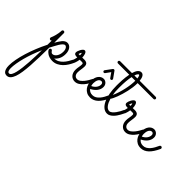

<svg xmlns="http://www.w3.org/2000/svg" viewBox="-229 -1108 2127 2127"><g transform="rotate(45 834.5 -44.5)"><path d="M269 -136.2Q269 -91.3 252.9 -59.6Q236.8 -27.8 213.4 -11.2H215.3Q244.1 -11.2 267.8 -24.2Q291.5 -37.1 310.5 -57.4Q329.6 -77.6 344.7 -102.5Q359.9 -127.4 371.6 -150.9Q374 -156.2 378.7 -159.2Q383.3 -162.1 388.7 -162.1Q397 -162.1 401.9 -156.2Q406.7 -150.4 406.7 -143.6Q406.7 -139.6 405.3 -136.2Q392.6 -107.9 375 -79.3Q357.4 -50.8 334 -27.8Q310.5 -4.9 281.2 9.5Q252 23.9 216.3 23.9Q190.4 23.9 166 15.9Q141.6 7.8 123 -9.3Q116.2 -14.6 111.3 -20.8Q106.4 -26.9 103.5 -32.2Q102.5 -33.2 102.5 -34.2Q99.6 -38.6 99.6 -43.5Q99.6 -49.8 104 -55.2Q104.5 -56.2 105 -56.4Q105.5 -56.6 106 -57.1Q110.8 -61.5 116.7 -62H118.2Q120.6 -62 121.6 -61.5Q122.1 -61.5 122.3 -61.3Q122.6 -61 123 -61Q124.5 -61 126.5 -60.1Q127 -59.6 127.4 -59.6Q131.8 -56.6 134.8 -52.2Q138.2 -46.4 142.6 -41.5Q146.5 -37.6 151.9 -34.4Q157.2 -31.2 164.1 -31.2Q176.3 -31.2 188.5 -38.6Q200.7 -45.9 210.4 -59.6Q220.2 -73.2 226.3 -92.8Q232.4 -112.3 232.4 -136.2Q232.4 -153.8 228.8 -166.3Q225.1 -178.7 219.5 -186.5Q213.9 -194.3 207.5 -198Q201.2 -201.7 195.3 -201.7Q182.1 -201.7 168.7 -188Q155.3 -174.3 142.1 -153.3Q128.9 -132.3 116 -106.9Q103 -81.5 89.8 -57.6Q88.9 21.5 87.2 93.3Q85.4 165 81.3 226.6Q77.1 288.1 69.8 337.9Q62.5 387.7 49.8 423.1Q37.1 458.5 18.6 477.5Q0 496.6 -26.9 496.6Q-35.2 496.6 -45.9 493.2Q-56.6 489.7 -65.9 479.2Q-75.2 468.8 -81.5 449.2Q-87.9 429.7 -87.9 397Q-87.9 355.5 -77.6 300.8Q-67.4 246.1 -48.6 184.8Q-29.8 123.5 -3.9 59.1Q22 -5.4 53.2 -66.4Q53.2 -83.5 53.5 -100.1Q53.7 -116.7 53.7 -132.3Q47.4 -125 38.6 -125Q30.3 -125 25.4 -130.9Q20.5 -136.7 20.5 -143.6Q20.5 -147 22 -150.9Q33.7 -177.7 40 -201.9Q46.4 -226.1 49.6 -244.4Q52.7 -262.7 53.2 -273.4Q53.7 -284.2 53.7 -284.7Q53.7 -292 59.1 -297.4Q64.5 -302.7 72.3 -302.7Q79.6 -302.7 85 -297.6Q90.3 -292.5 90.3 -284.7V-134.8Q101.6 -153.8 112.8 -172.4Q124 -190.9 136.5 -205.6Q148.9 -220.2 163.3 -229.2Q177.7 -238.3 195.3 -238.3Q211.9 -238.3 225.6 -230.5Q239.3 -222.7 249 -209Q258.8 -195.3 263.9 -176.5Q269 -157.7 269 -136.2ZM52.2 20.5Q28.3 74.2 9 128.4Q-10.3 182.6 -23.7 232.9Q-37.1 283.2 -44.4 327.1Q-51.8 371.1 -51.8 404.3Q-51.8 412.6 -50.8 422.4Q-49.8 432.1 -46.9 440.4Q-43.9 448.7 -38.6 454.3Q-33.2 460 -24.4 460Q-8.3 460 3.4 439.7Q15.1 419.4 23.2 385Q31.2 350.6 36.6 305.9Q42 261.2 45.2 212.4Q48.3 163.6 49.8 114Q51.3 64.5 52.2 20.5Z M422.9 -200.7Q420.9 -187.5 418 -176Q415 -164.6 412.4 -156Q409.7 -147.5 407.7 -142.1Q405.8 -136.7 405.3 -136.2Q400.4 -125 388.2 -125Q381.3 -125 375.5 -130.1Q369.6 -135.3 369.6 -143.1Q369.6 -146 370.6 -147.5Q371.6 -148.9 373.5 -153.3Q375.5 -157.7 378.4 -168Q381.3 -178.2 385.7 -199.7Q377.4 -199.7 368.7 -200.2Q359.9 -200.7 352.3 -203.6Q344.7 -206.5 339.8 -212.9Q335 -219.2 335 -230.5Q335 -238.8 339.6 -252.9Q344.2 -267.1 352.1 -280.8Q359.9 -294.4 369.6 -304.4Q379.4 -314.5 389.2 -314.5Q400.4 -314.5 407.5 -306.2Q414.6 -297.9 418.5 -285.9Q422.4 -273.9 424.1 -260.7Q425.8 -247.6 425.8 -237.8Q434.1 -237.8 442.1 -238Q450.2 -238.3 457.5 -238.3Q485.4 -238.3 500 -226.1Q514.6 -213.9 514.6 -186Q514.6 -174.8 513.2 -162.6Q511.7 -150.4 509.8 -137.5Q507.8 -124.5 506.3 -111.8Q504.9 -99.1 504.9 -86.9Q504.9 -69.3 509.8 -57.9Q514.6 -46.4 522 -39.6Q529.3 -32.7 537.6 -30Q545.9 -27.3 552.7 -27.3Q573.7 -27.3 592.3 -41Q610.8 -54.7 626.5 -74Q642.1 -93.3 654.5 -114.7Q667 -136.2 675.3 -152.3Q677.7 -156.7 682.1 -159.2Q686.5 -161.6 691.4 -161.6Q700.2 -161.6 705.1 -156Q710 -150.4 710 -143.6Q710 -138.7 708 -134.8Q696.8 -114.7 681.9 -89.6Q667 -64.5 647.9 -42.5Q628.9 -20.5 605.2 -5.4Q581.5 9.8 553.2 9.8Q535.6 9.8 520 3.2Q504.4 -3.4 492.9 -15.9Q481.4 -28.3 474.6 -46.6Q467.8 -64.9 467.8 -87.9Q467.8 -112.3 472.7 -136.5Q477.5 -160.6 477.5 -182.6Q477.5 -191.9 473.4 -196.5Q469.2 -201.2 455.1 -201.2Q448.2 -201.2 440.2 -201.2Q432.1 -201.2 422.9 -200.7ZM390.1 -236.8Q390.1 -240.2 389.9 -245.8Q389.6 -251.5 388.9 -256.8Q388.2 -262.2 387 -266.1Q385.7 -270 384.3 -270Q382.8 -270 380.6 -266.4Q378.4 -262.7 376 -257.6Q373.5 -252.4 371.6 -246.6Q369.6 -240.7 368.7 -236.8Z M733.4 -53.7Q743.7 -39.6 759.8 -31Q775.9 -22.5 799.3 -22.5Q823.2 -22.5 842.8 -33.9Q862.3 -45.4 878.4 -64Q894.5 -82.5 907.2 -105.5Q919.9 -128.4 930.2 -151.4Q932.6 -156.7 937 -159.4Q941.4 -162.1 946.8 -162.1Q955.1 -162.1 960.2 -156.2Q965.3 -150.4 965.3 -143.6Q965.3 -141.1 964.8 -139.4Q964.4 -137.7 963.4 -135.7Q929.7 -61.5 889.9 -23.9Q850.1 13.7 799.8 14.6Q767.6 14.6 744.1 2.2Q720.7 -10.3 705.6 -30Q690.4 -49.8 683.1 -74.7Q675.8 -99.6 675.8 -124.5Q675.8 -149.4 681.9 -170.4Q688 -191.4 699.5 -207Q710.9 -222.7 726.8 -231.4Q742.7 -240.2 761.7 -240.2Q772.9 -240.2 783.9 -235.6Q794.9 -231 803.7 -222.4Q812.5 -213.9 817.9 -201.7Q823.2 -189.5 823.2 -173.8Q823.2 -153.8 816.4 -136.2Q809.6 -118.7 797.6 -103.5Q785.6 -88.4 769 -75.7Q752.4 -63 733.4 -53.7ZM718.8 -85.4Q733.9 -91.8 746.3 -101.6Q758.8 -111.3 767.6 -123Q776.4 -134.8 781.2 -147.7Q786.1 -160.6 786.1 -173.8Q786.1 -188.5 778.8 -196Q771.5 -203.6 761.7 -203.6Q748.5 -203.6 739.3 -196.3Q730 -189 724.1 -177.2Q718.3 -165.5 715.6 -151.1Q712.9 -136.7 712.9 -122.6Q712.9 -113.8 714.6 -104Q716.3 -94.2 718.8 -85.4ZM833.5 -313.5Q836.4 -309.1 836.4 -304.2Q836.4 -297.9 831.8 -293Q827.1 -288.1 820.3 -288.1Q812 -288.1 807.1 -294.4L767.1 -351.1L726.1 -294.4Q721.2 -288.1 713.4 -288.1Q706.5 -288.1 701.7 -293Q696.8 -297.9 696.8 -304.2Q696.8 -310.1 700.2 -314L754.9 -388.2Q759.8 -394.5 768.1 -394.5Q776.4 -394.5 780.8 -387.7Z M1325.7 -488.8Q1325.7 -481 1320.3 -476.3Q1314.9 -471.7 1307.1 -471.7H1059.6V-466.3Q1059.6 -436.5 1055.2 -402.8Q1050.8 -369.1 1043.2 -335.7Q1035.6 -302.2 1026.1 -270.5Q1016.6 -238.8 1006.6 -211.9Q996.6 -185.1 986.8 -165.3Q977.1 -145.5 969.2 -135.7Q975.6 -113.3 984.4 -94Q993.2 -74.7 1004.2 -60.3Q1015.1 -45.9 1027.8 -37.6Q1040.5 -29.3 1055.2 -29.3Q1072.3 -29.3 1089.1 -43.7Q1106 -58.1 1120.4 -77.9Q1134.8 -97.7 1145.8 -117.9Q1156.7 -138.2 1161.6 -150.4Q1166.5 -162.1 1178.7 -162.1Q1187 -162.1 1192.1 -156.2Q1197.3 -150.4 1197.3 -143.6Q1197.3 -140.1 1195.8 -136.7Q1194.3 -133.3 1188.7 -121.1Q1183.1 -108.9 1174.1 -92.8Q1165 -76.7 1153.1 -58.8Q1141.1 -41 1126.2 -26.4Q1111.3 -11.7 1094.2 -2Q1077.1 7.8 1058.1 7.8Q1024.4 7.8 997.6 -14.2Q970.7 -36.1 951.9 -75.7Q933.1 -115.2 923.3 -169.4Q913.6 -223.6 913.6 -288.1Q913.6 -304.2 914.1 -325.9Q914.6 -347.7 916 -371.8Q917.5 -396 920.4 -421.6Q923.3 -447.3 928.2 -471.7H752.9Q745.1 -471.7 739.7 -476.3Q734.4 -481 734.4 -488.8Q734.4 -496.6 739.7 -501.2Q745.1 -505.9 752.9 -505.9H936.5Q941.4 -523.4 948 -538.1Q954.6 -552.7 963.1 -563.5Q971.7 -574.2 982.2 -580.3Q992.7 -586.4 1005.4 -586.4Q1017.6 -586.4 1026.6 -580.3Q1035.6 -574.2 1042 -563.5Q1048.3 -552.7 1052 -538.1Q1055.7 -523.4 1057.6 -505.9H1307.1Q1314.9 -505.9 1320.3 -501.2Q1325.7 -496.6 1325.7 -488.8ZM958 -184.6Q972.7 -216.8 984.6 -254.2Q996.6 -291.5 1005.1 -329.6Q1013.7 -367.7 1018.3 -404.3Q1022.9 -440.9 1022.9 -471.7H965.3Q958.5 -441.4 954.3 -396.7Q950.2 -352.1 950.2 -288.1Q950.2 -252.4 952.1 -228.3Q954.1 -204.1 958 -184.6ZM1003.4 -549.8Q999 -549.8 990.7 -540.3Q982.4 -530.8 974.1 -505.9H1021Q1018.6 -526.4 1013.9 -538.1Q1009.3 -549.8 1003.4 -549.8ZM965.8 -149.4V-148.9Z M1214.8 -200.7Q1212.9 -187.5 1210 -176Q1207 -164.6 1204.3 -156Q1201.7 -147.5 1199.7 -142.1Q1197.8 -136.7 1197.3 -136.2Q1192.4 -125 1180.2 -125Q1173.3 -125 1167.5 -130.1Q1161.6 -135.3 1161.6 -143.1Q1161.6 -146 1162.6 -147.5Q1163.6 -148.9 1165.5 -153.3Q1167.5 -157.7 1170.4 -168Q1173.3 -178.2 1177.7 -199.7Q1169.4 -199.7 1160.6 -200.2Q1151.9 -200.7 1144.3 -203.6Q1136.7 -206.5 1131.8 -212.9Q1127 -219.2 1127 -230.5Q1127 -238.8 1131.6 -252.9Q1136.2 -267.1 1144 -280.8Q1151.9 -294.4 1161.6 -304.4Q1171.4 -314.5 1181.2 -314.5Q1192.4 -314.5 1199.5 -306.2Q1206.5 -297.9 1210.4 -285.9Q1214.4 -273.9 1216.1 -260.7Q1217.8 -247.6 1217.8 -237.8Q1226.1 -237.8 1234.1 -238Q1242.2 -238.3 1249.5 -238.3Q1277.3 -238.3 1292 -226.1Q1306.6 -213.9 1306.6 -186Q1306.6 -174.8 1305.2 -162.6Q1303.7 -150.4 1301.8 -137.5Q1299.8 -124.5 1298.3 -111.8Q1296.9 -99.1 1296.9 -86.9Q1296.9 -69.3 1301.8 -57.9Q1306.6 -46.4 1314 -39.6Q1321.3 -32.7 1329.6 -30Q1337.9 -27.3 1344.7 -27.3Q1365.7 -27.3 1384.3 -41Q1402.8 -54.7 1418.5 -74Q1434.1 -93.3 1446.5 -114.7Q1459 -136.2 1467.3 -152.3Q1469.7 -156.7 1474.1 -159.2Q1478.5 -161.6 1483.4 -161.6Q1492.2 -161.6 1497.1 -156Q1502 -150.4 1502 -143.6Q1502 -138.7 1500 -134.8Q1488.8 -114.7 1473.9 -89.6Q1459 -64.5 1439.9 -42.5Q1420.9 -20.5 1397.2 -5.4Q1373.5 9.8 1345.2 9.8Q1327.6 9.8 1312 3.2Q1296.4 -3.4 1284.9 -15.9Q1273.4 -28.3 1266.6 -46.6Q1259.8 -64.9 1259.8 -87.9Q1259.8 -112.3 1264.6 -136.5Q1269.5 -160.6 1269.5 -182.6Q1269.5 -191.9 1265.4 -196.5Q1261.2 -201.2 1247.1 -201.2Q1240.2 -201.2 1232.2 -201.2Q1224.1 -201.2 1214.8 -200.7ZM1182.1 -236.8Q1182.1 -240.2 1181.9 -245.8Q1181.6 -251.5 1180.9 -256.8Q1180.2 -262.2 1179 -266.1Q1177.7 -270 1176.3 -270Q1174.8 -270 1172.6 -266.4Q1170.4 -262.7 1168 -257.6Q1165.5 -252.4 1163.6 -246.6Q1161.6 -240.7 1160.6 -236.8Z M1525.4 -53.7Q1535.6 -39.6 1551.8 -31Q1567.9 -22.5 1591.3 -22.5Q1615.2 -22.5 1634.8 -33.9Q1654.3 -45.4 1670.4 -64Q1686.5 -82.5 1699.2 -105.5Q1711.9 -128.4 1722.2 -151.4Q1724.6 -156.7 1729 -159.4Q1733.4 -162.1 1738.8 -162.1Q1747.1 -162.1 1752.2 -156.2Q1757.3 -150.4 1757.3 -143.6Q1757.3 -141.1 1756.8 -139.4Q1756.3 -137.7 1755.4 -135.7Q1721.7 -61.5 1681.9 -23.9Q1642.1 13.7 1591.8 14.6Q1559.6 14.6 1536.1 2.2Q1512.7 -10.3 1497.6 -30Q1482.4 -49.8 1475.1 -74.7Q1467.8 -99.6 1467.8 -124.5Q1467.8 -149.4 1473.9 -170.4Q1480 -191.4 1491.5 -207Q1502.9 -222.7 1518.8 -231.4Q1534.7 -240.2 1553.7 -240.2Q1564.9 -240.2 1575.9 -235.6Q1586.9 -231 1595.7 -222.4Q1604.5 -213.9 1609.9 -201.7Q1615.2 -189.5 1615.2 -173.8Q1615.2 -153.8 1608.4 -136.2Q1601.6 -118.7 1589.6 -103.5Q1577.6 -88.4 1561 -75.7Q1544.4 -63 1525.4 -53.7ZM1510.7 -85.4Q1525.9 -91.8 1538.3 -101.6Q1550.8 -111.3 1559.6 -123Q1568.4 -134.8 1573.2 -147.7Q1578.1 -160.6 1578.1 -173.8Q1578.1 -188.5 1570.8 -196Q1563.5 -203.6 1553.7 -203.6Q1540.5 -203.6 1531.2 -196.3Q1522 -189 1516.1 -177.2Q1510.3 -165.5 1507.6 -151.1Q1504.9 -136.7 1504.9 -122.6Q1504.9 -113.8 1506.6 -104Q1508.3 -94.2 1510.7 -85.4Z"/></g></svg>

Font: Sacramento
Style: Regular
Weight: 400
Designer: Astigmatic (AOETI)
Foundry: Astigmatic (AOETI)
Version: Version 1.000